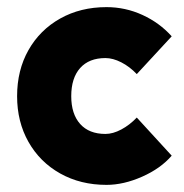

<svg xmlns="http://www.w3.org/2000/svg" viewBox="-20 -499 516 539"><path d="M364 -169 462 -62Q431 -26 379 -3Q327 20 279 20Q206 20 149 -12Q92 -44 60 -100.5Q28 -157 28 -229Q28 -302 60 -358.5Q92 -415 149 -447Q206 -479 279 -479Q332 -479 380 -457Q428 -435 462 -397L364 -291Q344 -312 320.5 -324Q297 -336 276 -336Q230 -336 205 -308Q180 -280 180 -229Q180 -179 205 -151Q230 -123 276 -123Q297 -123 320.5 -135.5Q344 -148 364 -169Z"/></svg>

Font: SUITE Heavy
Style: Regular
Weight: 900
Designer: Sun
Foundry: Sun
Version: Version 2.040